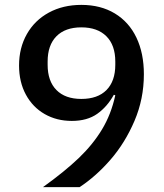

<svg xmlns="http://www.w3.org/2000/svg" viewBox="-20 -766 670 786"><path d="M156 0Q245 -64 302.5 -119Q360 -174 397.5 -236Q435 -298 452 -376L446 -378Q419 -329 378 -300Q337 -271 274 -271Q212 -271 163 -299Q114 -327 86 -378.5Q58 -430 58 -498Q58 -570 90 -626.5Q122 -683 180 -714.5Q238 -746 313 -746Q392 -746 450 -711Q508 -676 538.5 -612Q569 -548 569 -462Q569 -361 530.5 -271Q492 -181 432.5 -112.5Q373 -44 306 0ZM452 -501V-514Q452 -581 415.5 -617.5Q379 -654 313 -654Q247 -654 211 -617.5Q175 -581 175 -514V-501Q175 -434 211 -397.5Q247 -361 313 -361Q380 -361 416 -397.5Q452 -434 452 -501Z"/></svg>

Font: IBM Plex Sans JP Medium
Style: Regular
Weight: 500
Designer: Mike Abbink; Paul van der Laan; Pieter van Rosmalen; Wujin Sim; Yejin Wi; Jinhee Kim; Boomi Park; Yona Kim; Kichan Ma
Foundry: Sandoll Inc.
Version: Version 1.001